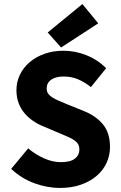

<svg xmlns="http://www.w3.org/2000/svg" viewBox="-20 -914 596 946"><path d="M276 12Q212 12 148.5 -11.5Q85 -35 35 -82L119 -183Q154 -153 196.5 -134Q239 -115 280 -115Q326 -115 348.5 -132Q371 -149 371 -178Q371 -193 364.5 -204Q358 -215 345.5 -223.5Q333 -232 315.5 -239.5Q298 -247 277 -256L192 -292Q167 -302 143.5 -318Q120 -334 101.5 -355.5Q83 -377 72 -405.5Q61 -434 61 -470Q61 -510 78 -545.5Q95 -581 126 -607.5Q157 -634 199.5 -649Q242 -664 293 -664Q350 -664 405.5 -642Q461 -620 503 -578L428 -485Q396 -510 364 -523.5Q332 -537 293 -537Q255 -537 232.5 -521.5Q210 -506 210 -478Q210 -463 217.5 -452.5Q225 -442 238.5 -433.5Q252 -425 270 -417.5Q288 -410 309 -401L393 -367Q453 -343 487.5 -301Q522 -259 522 -190Q522 -149 505.5 -112.5Q489 -76 457.5 -48.5Q426 -21 380 -4.5Q334 12 276 12ZM281 -680 215 -754 386 -894 464 -799Z"/></svg>

Font: TT Toshiba Sans
Style: Bold
Weight: 700
Designer: Paul D. Hunt
Foundry: Toshiba Corporation
Version: Version 2.020;PS 2.000;hotconv 1.0.86;makeotf.lib2.5.63406